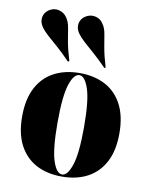

<svg xmlns="http://www.w3.org/2000/svg" viewBox="-79 -735 636 806"><g transform="rotate(10 239.0 -332.5)"><path d="M239.5 11.3Q176.6 11.3 130.2 -13.3Q83.9 -37.9 58.1 -86.7Q32.3 -135.5 32.3 -208.9Q32.3 -282.3 58.1 -331.5Q83.9 -380.6 130.6 -405.2Q177.4 -429.8 239.5 -429.8Q302.4 -429.8 348.8 -405.2Q395.2 -380.6 421 -331.5Q446.8 -282.3 446.8 -208.9Q446.8 -135.5 421 -86.7Q395.2 -37.9 348.8 -13.3Q302.4 11.3 239.5 11.3ZM239.5 2.4Q262.9 2.4 279.4 -47.2Q296 -96.8 296 -208.9Q296 -321.8 279.4 -371.4Q262.9 -421 239.5 -421Q215.3 -421 199.2 -371.4Q183.1 -321.8 183.1 -208.9Q183.1 -96.8 199.2 -47.2Q215.3 2.4 239.5 2.4ZM181.5 -468.5Q148.4 -503.2 123.4 -524.6Q98.4 -546 80.6 -562.1Q62.9 -578.2 52.4 -593.5Q39.5 -612.9 42.7 -633.1Q46 -653.2 64.5 -666.1Q85.5 -679.8 107.7 -674.2Q129.8 -668.5 141.9 -650Q153.2 -633.9 157.3 -610.1Q161.3 -586.3 166.9 -552.8Q172.6 -519.4 187.1 -471.8ZM337.1 -468.5Q303.2 -503.2 278.2 -524.6Q253.2 -546 235.9 -562.1Q218.5 -578.2 207.3 -593.5Q194.4 -612.9 197.6 -633.1Q200.8 -653.2 219.4 -666.1Q240.3 -679.8 262.9 -674.6Q285.5 -669.4 296.8 -650Q308.1 -633.9 312.1 -610.1Q316.1 -586.3 321.8 -552.8Q327.4 -519.4 341.9 -471.8Z"/></g></svg>

Font: Playfair 144pt SemiCondensed Black
Style: Regular
Weight: 900
Width: 4
Designer: Claus Eggers Sørensen
Foundry: Claus Eggers Sørensen
Version: Version 2.203